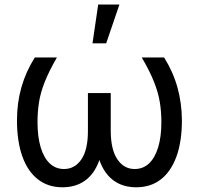

<svg xmlns="http://www.w3.org/2000/svg" viewBox="-20 -792 852 822"><path d="M128.9 -545.9H223.6Q189.5 -486.8 171.4 -440.9Q153.3 -395 147 -354.2Q140.6 -313.5 140.6 -269.5Q140.6 -206.1 154.3 -160.9Q168 -115.7 193.4 -92Q218.8 -68.4 253.9 -68.4Q300.3 -68.4 328.4 -109.6Q356.4 -150.9 356.4 -230.5V-393.6H422.9V-230.5Q423.3 -153.3 402.8 -99.6Q382.3 -45.9 343 -18.1Q303.7 9.8 247.1 9.8Q186 9.8 142.3 -24.2Q98.6 -58.1 75.7 -122.3Q52.7 -186.5 52.7 -277.3Q52.7 -351.1 71.5 -417.7Q90.3 -484.4 128.9 -545.9ZM586.9 -545.9H682.6Q721.2 -484.4 739.7 -417.7Q758.3 -351.1 758.8 -277.3Q758.8 -186.5 735.6 -122.3Q712.4 -58.1 668.9 -24.2Q625.5 9.8 563.5 9.8Q507.3 9.8 468 -18.1Q428.7 -45.9 408.2 -99.6Q387.7 -153.3 387.7 -230.5V-393.6H454.1V-230.5Q454.6 -150.9 482.7 -109.6Q510.7 -68.4 556.6 -68.4Q592.3 -68.4 617.7 -92Q643.1 -115.7 657 -160.9Q670.9 -206.1 670.9 -269.5Q670.9 -313.5 664.3 -354.2Q657.7 -395 639.6 -440.9Q621.6 -486.8 586.9 -545.9ZM376 -606.4 400.4 -772.5H491.2L434.6 -606.4Z"/></svg>

Font: Inter
Style: Regular
Weight: 400
Designer: Rasmus Andersson
Foundry: rsms
Version: Version 4.000;git-8c9346024